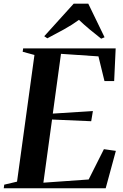

<svg xmlns="http://www.w3.org/2000/svg" viewBox="-38 -1000 656 1020"><path d="M-18 0 -15.5 -19 52.5 -35 145 -708 82.5 -725 85 -743H576.5L568.5 -569.5H517L485 -700.5L286 -714L242.5 -396.5L455.5 -410L446.5 -356L238.5 -365L192.5 -29.5L433 -46.5L514 -207.5L577.5 -198.5L523.5 0ZM197 -807.5 353.5 -980.5H431L517.5 -802L499.5 -794.5Q468.5 -818.5 438.2 -843.8Q408 -869 381.5 -894.5Q345.5 -868 302 -844Q258.5 -820 213.5 -796.5Z"/></svg>

Font: Merriweather 144pt SemiBold
Style: Italic
Weight: 600
Italic angle: -7.8°
Version: Version 2.101